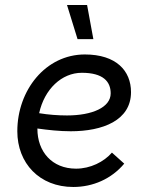

<svg xmlns="http://www.w3.org/2000/svg" viewBox="-20 -740 594 765"><path d="M272 5C350 5 424 -27 475 -88L426 -132C394 -95 340 -68 283 -68C187 -68 129 -136 129 -227V-228C172 -222 217 -217 262 -217C389 -217 502 -260 502 -373C502 -458 443 -523 318 -523C162 -523 49 -381 49 -217C49 -90 137 5 272 5ZM289 -584H352L327 -720H247ZM136 -289C157 -385 226 -450 306 -450C391 -450 421 -415 421 -368C421 -312 347 -280 247 -280C211 -280 172 -283 136 -289Z"/></svg>

Font: Fixel Text 20240404
Style: Italic
Weight: 400
Width: 4
Italic angle: -10°
Designer: AlfaBravo + MacPaw
Foundry: Kyrylo Tkachov, Marchela Mozhyna, Serhii Makarenko, Maria Weinstein, Zakhar Kryvoshyya
Version: Version 1.211;Glyphs 3.2 (3225)